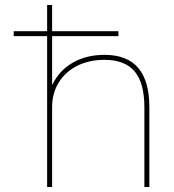

<svg xmlns="http://www.w3.org/2000/svg" viewBox="-20 -750 698 770"><path d="M455 -605H35V-625H455ZM169 0V-730H189V-412H191Q218 -468 272.5 -499Q327 -530 399 -530Q490 -530 534.5 -477.5Q579 -425 579 -320V0H559V-320Q559 -417 520 -463.5Q481 -510 399 -510Q337 -510 289.5 -486Q242 -462 215.5 -419Q189 -376 189 -320V0Z"/></svg>

Font: M PLUS 2 Thin
Style: Regular
Weight: 100
Designer: Coji Morishita
Foundry: UNDERFOREST DESIGN
Version: Version 1.001